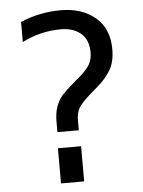

<svg xmlns="http://www.w3.org/2000/svg" viewBox="-54 -815 642 859"><g transform="rotate(-5 266.5 -386.0)"><path d="M189 -277Q189 -317 199.5 -345.5Q210 -374 228 -394Q246 -414 279 -442L314 -472Q344 -499 356 -520.5Q368 -542 368 -573Q368 -628 334.5 -657.5Q301 -687 244 -687Q152 -687 70 -645V-735Q155 -772 251 -772Q346 -772 406 -721.5Q466 -671 466 -578Q466 -521 444 -484.5Q422 -448 381 -413L353 -389Q313 -354 299 -332Q285 -310 285 -271V-230H189ZM185 -158H289V0H185Z"/></g></svg>

Font: Biryani
Style: Regular
Weight: 400
Designer: Dan Reynolds and Mathieu Reguer
Foundry: Dan Reynolds and Mathieu Reguer
Version: Version 1.004; ttfautohint (v1.1) -l 5 -r 5 -G 72 -x 0 -D la